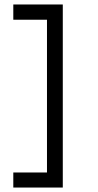

<svg xmlns="http://www.w3.org/2000/svg" viewBox="-20 -736 443 866"><path d="M263.2 -715.8V109.9H40V42H191.9V-647H40V-715.8Z"/></svg>

Font: Uncut Sans
Style: Regular
Weight: 400
Designer: Kasper Nordkvist
Foundry: UNCUT.wtf
Version: Version 1.304;Glyphs 3.2 (3246)